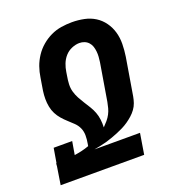

<svg xmlns="http://www.w3.org/2000/svg" viewBox="-135 -849 869 955"><g transform="rotate(-20 300.0 -371.5)"><path d="M23 0 38 -95 39 -110H41L54 -187H152L140 -117Q160 -120 179.5 -124.5Q199 -129 218 -136L220 -148Q224 -169 224 -190.5Q224 -212 216 -230Q208 -248 193.5 -262Q179 -276 164.5 -289Q150 -302 137 -317Q124 -332 115 -349.5Q106 -367 102 -387.5Q98 -408 98 -429Q98 -450 101 -471Q104 -492 108 -514L112 -538Q116 -566 125.5 -593Q135 -620 151.5 -645Q168 -670 191 -689.5Q214 -709 240.5 -721.5Q267 -734 295.5 -738.5Q324 -743 352 -743Q385 -743 416.5 -736.5Q448 -730 473.5 -714Q499 -698 517 -673Q535 -648 543.5 -618Q552 -588 551.5 -555.5Q551 -523 546 -490L513 -292Q510 -275 504.5 -259Q499 -243 488.5 -228.5Q478 -214 464.5 -202Q451 -190 436.5 -180Q422 -170 406 -162Q390 -154 374 -147.5Q358 -141 341.5 -135Q325 -129 309 -124.5Q293 -120 276 -116.5Q259 -113 242 -110H483L465 0ZM323 -197Q335 -209 346 -222Q357 -235 364.5 -249.5Q372 -264 376 -279Q380 -294 383 -310L416 -508Q418 -522 419 -536Q420 -550 418.5 -564Q417 -578 413 -590.5Q409 -603 400 -613Q391 -623 378.5 -628Q366 -633 352 -633Q332 -633 311 -624Q290 -615 275.5 -598.5Q261 -582 253 -561.5Q245 -541 242 -520L112 -538L242 -520L239 -501Q235 -479 234 -458Q233 -437 238.5 -417.5Q244 -398 253.5 -380.5Q263 -363 273.5 -346.5Q284 -330 294.5 -313Q305 -296 312 -277.5Q319 -259 321.5 -238.5Q324 -218 323 -197Z"/></g></svg>

Font: Iosevka Extrabold Extended
Style: Italic
Weight: 800
Width: 7
Italic angle: -9°
Monospace: yes
Designer: Belleve Invis
Foundry: Belleve Invis
Version: Version 32.5.0; ttfautohint (v1.8.4)